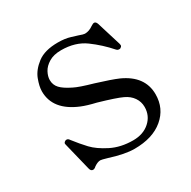

<svg xmlns="http://www.w3.org/2000/svg" viewBox="-120 -607 738 740"><g transform="rotate(-30 249.5 -237.5)"><path d="M98 4Q88 4 85 -10L55 -132L54 -137Q54 -143 62 -147Q64 -148 67 -148Q74 -148 79 -140Q103 -109 126 -84.5Q149 -60 191.5 -38.5Q234 -17 289 -17Q334 -17 362.5 -42.5Q391 -68 391 -107Q391 -130 378 -149Q365 -168 341 -179Q316 -191 240 -213Q201 -222 177 -232Q78 -273 78 -356Q78 -378 89.5 -408.5Q101 -439 133.5 -464Q166 -489 225 -489Q257 -489 280.5 -481.5Q304 -474 308 -473Q327 -466 333 -466Q352 -466 370 -479Q379 -485 384 -485Q392 -485 396 -473L429 -366Q429 -365 430 -360.5Q431 -356 428 -353L423 -349Q421 -348 417 -348Q411 -348 406 -353Q370 -394 327 -425.5Q284 -457 221 -457Q188 -457 166.5 -444Q145 -431 135.5 -413Q126 -395 126 -379Q126 -357 140.5 -341.5Q155 -326 188 -310Q209 -299 269 -282Q334 -262 364 -249Q452 -209 452 -128Q452 -65 405 -25.5Q358 14 277 14Q234 14 169 -7Q145 -14 140 -14Q128 -14 112 -3Q105 4 98 4Z"/></g></svg>

Font: Shippori Mincho B1
Style: Regular
Weight: 400
Designer: FONTDASU
Foundry: FONTDASU / Google Inc. / but / Adobe
Version: Version 3.110; ttfautohint (v1.8.3)